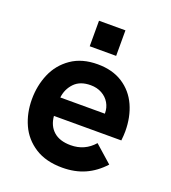

<svg xmlns="http://www.w3.org/2000/svg" viewBox="-130 -794 803 901"><g transform="rotate(20 271.5 -343.5)"><path d="M40 -243.5Q40 -311.5 65.2 -370.5Q90.5 -429.5 143.5 -466.2Q196.5 -503 275 -503Q349 -503 400.5 -469.8Q452 -436.5 477.8 -379.5Q503.5 -322.5 503.5 -251Q503.5 -232 500.5 -205H164Q168 -157 198.5 -129.8Q229 -102.5 284 -102.5Q354.5 -102.5 400 -155L486 -79Q445.5 -34.5 395.5 -12.2Q345.5 10 283 10Q201 10 146.5 -25Q92 -60 66 -117.2Q40 -174.5 40 -243.5ZM385 -296.5V-298.5Q385 -326.5 371.5 -349.5Q358 -372.5 333.5 -386Q309 -399.5 277.5 -399.5Q225 -399.5 196.2 -369.5Q167.5 -339.5 162.5 -296.5ZM210 -697H342V-569.5H210Z"/></g></svg>

Font: HK Grotesk
Style: Bold
Weight: 700
Designer: Alfredo Marco Pradil
Foundry: Hanken Design Co.
Version: Version 3.001